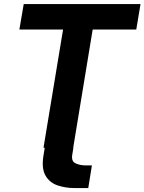

<svg xmlns="http://www.w3.org/2000/svg" viewBox="-20 -748 731 972"><path d="M351.6 0 345.7 36.1Q340.3 68.8 362.8 79.1Q385.3 89.4 415 89.4H445.3L426.8 204.1H357.9Q311.5 204.1 271.2 190.4Q231 176.8 210 140.4Q189 104 200.7 35.6L206.5 0H200.2L299.3 -598.6H78.1L100.1 -727.5H691.4L669.9 -598.6H449.2L350.6 0Z"/></svg>

Font: Inter Display
Style: Bold Italic
Weight: 700
Italic angle: -9.39999°
Designer: Rasmus Andersson
Foundry: rsms
Version: Version 4.000;git-a52131595